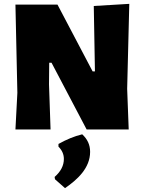

<svg xmlns="http://www.w3.org/2000/svg" viewBox="-20 -671 750 995"><path d="M60 0H242L234 -234L235 -346H247L429 0H647L639 -211L650 -651L466 -640L472 -301H460L278 -647H60L70 -190ZM263 246 265 258 317 304C381 260 447 200 447 116C447 79 433 50 406 25C365 35 324 52 283 75V89C302 108 311 129 311 153C311 187 295 218 263 246Z"/></svg>

Font: Luna Sans Black
Style: Regular
Weight: 900
Designer: Juan Pablo del Peral
Foundry: Huerta Tipografica
Version: Version 2.001; ttfautohint (v1.5)